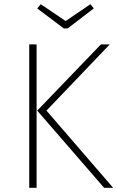

<svg xmlns="http://www.w3.org/2000/svg" viewBox="-20 -893 558 913"><path d="M410 -873 426 -853 302 -758H283L157 -853L174 -873L292 -793ZM154 -682V0H119V-682ZM502 -682 201 -367 518 0H475L157 -367L460 -682Z"/></svg>

Font: Fira Sans UltraLight
Style: Regular
Weight: 200
Designer: Carrois Corporate & Edenspiekermann AG
Foundry: Carrois Corporate GbR & Edenspiekermann AG
Version: Version 4.106;PS 004.106;hotconv 1.0.70;makeotf.lib2.5.58329